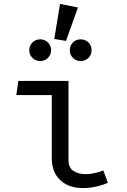

<svg xmlns="http://www.w3.org/2000/svg" viewBox="-20 -957 655 989"><path d="M246.7 -467.2H64.1L74.4 -540H332.8V-133.3Q332.8 -93.3 357.7 -76.7Q382.6 -60 422.1 -60Q443.6 -60 466.9 -65.1Q490.3 -70.3 512.3 -79L535.4 -15.9Q517.4 -6.2 480.8 2.8Q444.1 11.8 407.2 11.8Q334.4 11.8 290.5 -29Q246.7 -69.7 246.7 -143.1ZM289.2 -936.9 381.5 -918.5 320 -746.2 259.5 -756.4ZM187.7 -754.4Q210.8 -754.4 226.9 -738.2Q243.1 -722.1 243.1 -698.5Q243.1 -674.9 226.9 -658.7Q210.8 -642.6 187.7 -642.6Q163.1 -642.6 146.9 -658.7Q130.8 -674.9 130.8 -698.5Q130.8 -722.1 146.9 -738.2Q163.1 -754.4 187.7 -754.4ZM394.9 -754.4Q419.5 -754.4 435.6 -738.2Q451.8 -722.1 451.8 -698.5Q451.8 -674.9 435.6 -658.7Q419.5 -642.6 394.9 -642.6Q371.8 -642.6 355.6 -658.7Q339.5 -674.9 339.5 -698.5Q339.5 -722.1 355.6 -738.2Q371.8 -754.4 394.9 -754.4Z"/></svg>

Font: FiraCode Nerd Font Mono
Style: Regular
Weight: 400
Monospace: yes
Designer: Carrois Corporate, Edenspiekermann AG, Nikita Prokopov
Foundry: Carrois Corporate, Edenspiekermann AG, Nikita Prokopov
Version: Version 6.002;Nerd Fonts 3.4.0